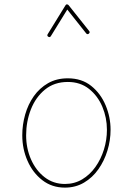

<svg xmlns="http://www.w3.org/2000/svg" viewBox="-20 -854 606 875"><path d="M289.1 -497.1Q352.5 -497.1 395.8 -462.4Q439 -427.7 461.4 -374Q483.9 -320.3 483.9 -262.7Q483.9 -214.4 469.5 -167.5Q455.1 -120.6 428.2 -82.5Q401.4 -44.4 362.8 -21.7Q324.2 1 275.9 1Q216.8 1 173.1 -32.7Q129.4 -66.4 105.5 -120.8Q81.5 -175.3 81.5 -237.3Q81.5 -285.6 94.7 -332Q107.9 -378.4 134 -415.5Q160.2 -452.6 199 -474.9Q237.8 -497.1 289.1 -497.1ZM289.1 -480.5Q227.5 -480.5 185.1 -445.8Q142.6 -411.1 120.8 -355.5Q99.1 -299.8 99.1 -237.3Q99.1 -178.2 121.3 -127.7Q143.6 -77.1 183.3 -46.4Q223.1 -15.6 275.9 -15.6Q319.3 -15.6 354.5 -36.6Q389.6 -57.6 414.8 -93Q439.9 -128.4 453.6 -172.4Q467.3 -216.3 467.3 -262.7Q467.3 -317.9 446.3 -367.7Q425.3 -417.5 385.5 -449Q345.7 -480.5 289.1 -480.5ZM200.2 -686.5Q192.9 -690.9 197.3 -698.2L278.3 -829.6Q280.8 -834.5 285.6 -834Q290.5 -833.5 292.5 -830.6L386.2 -712.9Q391.6 -706.5 384.8 -700.7Q378.4 -695.3 372.6 -702.1L286.6 -810.5L211.9 -689.5Q207.5 -682.1 200.2 -686.5Z"/></svg>

Font: Mikhak-DS1-FD Thin
Style: Regular
Weight: 100
Designer: Amin Abedi
Version: Version 3.2